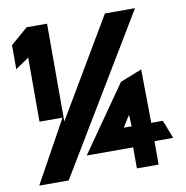

<svg xmlns="http://www.w3.org/2000/svg" viewBox="-81 -801 850 879"><g transform="rotate(-10 344.0 -362.0)"><path d="M20 -543 83 -586V-288H190L31 0H168L604 -724H464L195 -269V-724H100L20 -655ZM269 -98H485V0H586V-109H673L640 -194H586L583 -443L482 -403ZM458 -194 492 -248 495 -194Z"/></g></svg>

Font: Charger Sport
Style: UltExt
Weight: 1000
Designer: Jasper
Foundry: Cannot Into Space Fonts
Version: Version 1.1